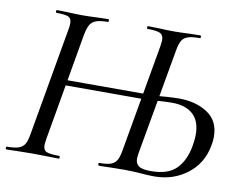

<svg xmlns="http://www.w3.org/2000/svg" viewBox="-78 -722 1043 822"><g transform="rotate(10 443.5 -310.5)"><path d="M580 1Q566 0 548 -1Q530 -2 509 -2L443 -1Q427 0 399 0Q395 0 395 -6Q395 -12 399 -12Q431 -12 448 -18Q465 -24 473.5 -38.5Q482 -53 487 -83L568 -544Q572 -570 572 -576Q572 -598 557.5 -605.5Q543 -613 503 -613Q499 -613 499 -619Q499 -625 503 -625L548 -624Q588 -622 616 -622Q641 -622 683 -624L729 -625Q733 -625 733 -619Q733 -613 729 -613Q695 -613 677.5 -607Q660 -601 651.5 -586.5Q643 -572 638 -542L556 -79Q554 -65 554 -59Q554 -37 568.5 -26.5Q583 -16 622 -16Q695 -16 731 -51.5Q767 -87 779 -153Q784 -183 784 -202Q784 -262 751.5 -291Q719 -320 661 -320Q630 -320 580 -316Q566 -314 559 -314V-335Q650 -343 687 -343Q761 -343 811.5 -309.5Q862 -276 862 -207Q862 -186 858 -169Q844 -90 783 -43Q722 4 639 4Q613 4 580 1ZM-3 -12Q30 -12 47.5 -18Q65 -24 73.5 -38.5Q82 -53 87 -83L168 -546Q172 -563 172 -579Q172 -600 158.5 -606.5Q145 -613 107 -613Q103 -613 103 -619Q103 -625 107 -625L153 -624Q191 -622 215 -622Q245 -622 287 -624L330 -625Q333 -625 333 -619Q333 -613 330 -613Q297 -613 279 -606.5Q261 -600 252.5 -585Q244 -570 238 -539L158 -79Q154 -53 154 -47Q154 -25 168.5 -18.5Q183 -12 223 -12Q227 -12 227 -6Q227 0 223 0Q193 0 176 -1L108 -2L42 -1Q26 0 -3 0Q-7 0 -7 -6Q-7 -12 -3 -12ZM165 -337H557L553 -314H161Z"/></g></svg>

Font: Cormorant Garamond Medium
Style: Italic
Weight: 500
Italic angle: -10°
Designer: Christian Thalmann (Catharsis Fonts)
Foundry: Catharsis Fonts
Version: Version 4.000